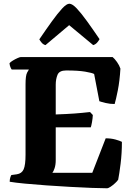

<svg xmlns="http://www.w3.org/2000/svg" viewBox="-20 -1010 718 1030"><path d="M554 0Q525 0 472.5 -2Q420 -4 356.5 -7.5Q293 -11 229.5 -15.5Q166 -20 113.5 -25Q61 -30 32 -35Q32 -47 35 -57Q38 -67 41 -71L70 -75Q97 -79 107 -102Q117 -125 117 -180V-557Q117 -605 125.5 -620.5Q134 -636 135 -637H43Q40 -640 36 -649.5Q32 -659 31 -671Q37 -678 49.5 -685.5Q62 -693 74.5 -698.5Q87 -704 92 -704H584Q595 -695 607.5 -677.5Q620 -660 626 -642Q622 -575 612 -525Q602 -475 595 -452Q570 -452 547 -457.5Q524 -463 513 -467L485 -613Q475 -619 437.5 -625.5Q400 -632 335 -632Q298 -632 288.5 -608.5Q279 -585 279 -556V-396Q337 -398 378.5 -401Q420 -404 463 -409L478 -393Q477 -374 473.5 -354.5Q470 -335 467 -327H279V-152Q279 -126 273 -108Q267 -90 261 -83H475L547 -268Q576 -268 599.5 -261.5Q623 -255 634 -249Q634 -188 627 -132Q620 -76 614 -46Q609 -38 597 -27Q585 -16 573 -8Q561 0 554 0ZM224 -768Q212 -771 203.5 -781Q195 -791 191 -799Q227 -852 258 -895Q289 -938 313 -964Q337 -990 352 -990Q368 -990 392 -964.5Q416 -939 447 -896Q478 -853 514 -800Q510 -792 501.5 -782Q493 -772 480 -768L351 -875Z"/></svg>

Font: Texturina 72pt Black
Style: Regular
Weight: 900
Designer: Guillermo Torres Carreño
Foundry: Omnibus-Type
Version: Version 1.002; ttfautohint (v1.8.3)